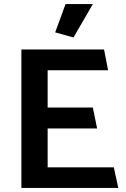

<svg xmlns="http://www.w3.org/2000/svg" viewBox="-20 -923 621 943"><path d="M561 0 539 -101H214V-292H457L436 -395H214V-578H511L491 -680H85V0ZM341 -739 436 -903H302L251 -764Z"/></svg>

Font: Catamaran
Style: Bold
Weight: 700
Designer: Pria Ravichandran
Version: Version 2.000